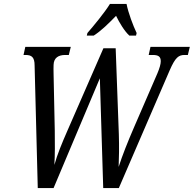

<svg xmlns="http://www.w3.org/2000/svg" viewBox="-20 -951 980 971"><path d="M422 -784 419 -771H454C493 -796 530 -833 567 -871C584 -836 609 -794 634 -771H668L671 -784C653 -822 629 -885 620 -931H536C508 -886 455 -822 422 -784ZM155 -620 171 0H251L485 -555L502 0H581L838 -595C867 -662 884 -673 914 -673H930L940 -714H741L732 -673H752C781 -673 793 -665 793 -641C793 -627 787 -606 776 -580L656 -303C627 -236 599 -166 580 -107C582 -150 583 -210 581 -272L565 -707H503L320 -288C293 -226 270 -171 255 -117C258 -167 258 -226 257 -290L251 -575C251 -594 250 -612 251 -623C252 -659 276 -673 310 -673H328L338 -714H108L99 -673H109C140 -673 155 -662 155 -620Z"/></svg>

Font: Noto Serif ExtraCondensed
Style: Italic
Weight: 400
Width: 2
Italic angle: -12°
Designer: Monotype Design Team
Foundry: Monotype Imaging Inc.
Version: Version 2.014